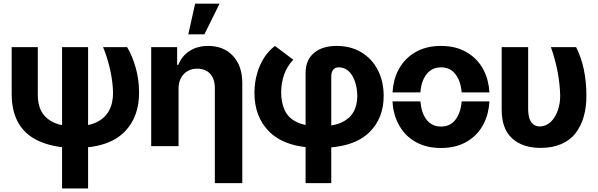

<svg xmlns="http://www.w3.org/2000/svg" viewBox="-20 -806 3299 1059"><path d="M44.4 -287.6V-545.9H188.5V-285.6Q188.5 -219.7 214.8 -181.2Q263.7 -109.4 390.1 -109.4Q469.2 -109.4 515.6 -133.3Q603.5 -177.7 603.5 -294.4Q602.5 -352.5 587.9 -419.4Q573.2 -486.3 548.8 -545.9H681.2Q709.5 -499.5 728.3 -433.3Q747.1 -367.2 747.1 -294.4Q747.1 -163.1 670.4 -82.5Q583 9.8 395.5 9.8Q290 9.8 210.9 -21Q44.4 -85.9 44.4 -287.6ZM322.3 233.4V-545.9H465.8V233.4Z M964.8 -315.4V0H814V-545.9H957V-448.7H963.9Q982.9 -497.6 1025.9 -525.1Q1068.8 -552.7 1128.4 -552.7Q1213.9 -552.7 1265.1 -497.6Q1316.4 -442.4 1316.4 -347.2V204.1H1165V-320.3Q1165 -370.1 1139.6 -398.4Q1114.3 -426.8 1068.4 -427.2Q1022 -427.2 993.4 -397Q964.8 -366.7 964.8 -315.4ZM1107.4 -616.7H1018.6L1056.2 -785.6H1190.9Z M1807.1 204.1H1665.5V-404.8Q1666 -475.1 1711.7 -513.9Q1757.3 -552.7 1836.9 -552.7Q1913.1 -552.7 1971.2 -518.6Q2030.3 -483.9 2063 -421.6Q2095.7 -359.4 2096.2 -277.8Q2096.2 -154.8 2018.6 -77.6Q1930.2 9.8 1743.7 9.8Q1552.2 9.8 1462.4 -82.5Q1383.3 -163.6 1383.3 -294.9Q1384.3 -356 1398.9 -403.3Q1427.2 -499.5 1496.6 -552.7L1597.7 -476.6Q1531.2 -406.7 1530.8 -294.9Q1530.8 -243.2 1549.3 -200.7Q1588.9 -109.4 1743.7 -109.4Q1818.8 -109.4 1864.7 -130.9Q1950.7 -170.9 1950.7 -277.8Q1950.2 -321.3 1937 -358.9Q1909.2 -434.6 1847.2 -434.6Q1828.1 -434.6 1817.4 -420.7Q1806.6 -406.7 1807.1 -382.8Z M2412.1 10.3Q2329.6 10.3 2269.5 -24.9Q2209.5 -59.6 2176.8 -123.5Q2148.4 -178.2 2145 -246.6H2298.8Q2301.8 -213.9 2310.5 -187Q2323.7 -149.9 2349.1 -128.9Q2374.5 -107.9 2413.1 -107.9Q2450.7 -107.9 2476.1 -128.9Q2501 -149.9 2514.2 -187Q2523.4 -212.9 2526.4 -246.6H2679.7Q2675.3 -176.8 2647.9 -123.5Q2615.7 -60.1 2555.2 -24.9Q2495.1 10.3 2412.1 10.3ZM2145 -296.4Q2149.4 -366.7 2176.8 -418.9Q2209 -481.9 2269.5 -517.1Q2329.1 -552.7 2412.1 -552.7Q2495.6 -552.7 2555.2 -517.1Q2615.7 -481.4 2647.9 -418.9Q2675.3 -364.7 2679.7 -296.4H2526.4Q2523.4 -330.6 2514.2 -356Q2501 -392.1 2476.1 -413.6Q2450.7 -434.6 2413.1 -434.6Q2374.5 -434.6 2349.1 -413.6Q2323.7 -392.6 2310.5 -356Q2300.8 -327.1 2298.8 -296.4Z M2747.1 -203.1V-545.9H2893.1V-201.7Q2894 -165.5 2902.8 -146Q2918.5 -109.4 2957.5 -108.4Q2991.7 -109.4 3017.6 -133.3Q3042.5 -157.7 3056.2 -196Q3069.8 -234.4 3069.8 -277.3Q3066.9 -408.7 3018.6 -545.9H3157.7Q3214.4 -434.1 3214.4 -277.3Q3214.4 -213.9 3199.5 -162.4Q3184.6 -110.8 3154.8 -71.8Q3125 -32.7 3075.9 -11.5Q3026.9 9.8 2962.4 9.8Q2861.8 9.8 2804.2 -43.2Q2746.6 -96.2 2747.1 -203.1Z"/></svg>

Font: Inter Tight Stencil
Style: Bold
Weight: 700
Designer: Rasmus Andersson
Foundry: rsms
Version: Version 3.004;Glyphs 3.1.2 (3151)